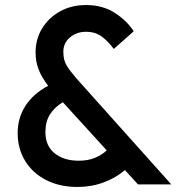

<svg xmlns="http://www.w3.org/2000/svg" viewBox="-20 -731 709 761"><path d="M288 10Q216 10 162.5 -17.5Q109 -45 79.5 -93.5Q50 -142 50 -204Q50 -263 80.5 -311Q111 -359 171 -391Q146 -423 133.5 -454.5Q121 -486 121 -523Q121 -576 147 -618.5Q173 -661 218 -686Q263 -711 321 -711Q387 -711 435 -680Q483 -649 510 -607L431 -537Q409 -567 383.5 -586Q358 -605 321 -605Q283 -605 257 -582.5Q231 -560 231 -526Q231 -492 245 -470Q259 -448 284 -419L659 0H527L475 -57Q441 -27 392 -8.5Q343 10 288 10ZM160 -207Q160 -153 196.5 -123.5Q233 -94 292 -94Q329 -94 356.5 -105.5Q384 -117 403 -135L229 -326Q196 -306 178 -277.5Q160 -249 160 -207Z"/></svg>

Font: Outfit Medium
Style: Regular
Weight: 500
Designer: Rodrigo Fuenzalida
Foundry: fragTYPE
Version: Version 1.100; ttfautohint (v1.8.4.7-5d5b);gftools[0.9.27]